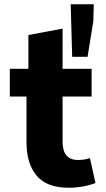

<svg xmlns="http://www.w3.org/2000/svg" viewBox="-20 -867 496 899"><path d="M104 -202V-415H26V-545H113V-703L273 -733V-545H409V-415H273V-204Q273 -118 345 -118Q378 -118 401 -127L427 -10Q369 12 301 12Q199 12 151.5 -44.5Q104 -101 104 -202ZM311 -847H419L417 -768L390 -601H318Z"/></svg>

Font: Nebula Sans Bold
Style: Regular
Weight: 700
Designer: Paul D. Hunt for Adobe (as Source Sans)
Foundry: Nebula Entertainment & Broadcasting LLC
Version: Version 1.010